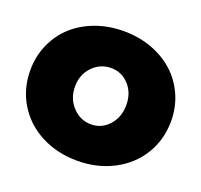

<svg xmlns="http://www.w3.org/2000/svg" viewBox="-124 -849 1049 1000"><g transform="rotate(20 400.0 -349.0)"><path d="M9.8 -351.1Q9.8 -427.7 39.3 -494.4Q68.8 -561 120.4 -607.9Q171.9 -654.8 244.1 -681.4Q316.4 -708 399.9 -708Q483.4 -708 555.7 -681.2Q627.9 -654.3 679.4 -607.4Q731 -560.5 760.5 -494.1Q790 -427.7 790 -351.1Q790 -248.5 739.7 -166Q689.5 -83.5 600.1 -36.9Q510.7 9.8 399.9 9.8Q288.6 9.8 199.5 -36.6Q110.4 -83 60.1 -165.5Q9.8 -248 9.8 -351.1ZM402.8 -192.9Q461.4 -192.9 501.7 -237.8Q542 -282.7 542 -350.1Q542 -417.5 501.7 -461.2Q461.4 -504.9 402.8 -504.9Q342.8 -504.9 300.3 -460.9Q257.8 -417 257.8 -350.1Q257.8 -283.2 300.8 -238Q343.8 -192.9 402.8 -192.9Z"/></g></svg>

Font: Trueno UltraBlack
Style: Regular
Weight: 950
Designer: Julieta Ulanovsky
Foundry: Julieta Ulanovsky
Version: Version 3.001b | FøM Fix